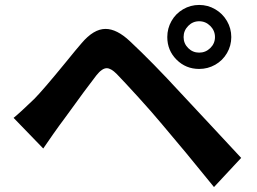

<svg xmlns="http://www.w3.org/2000/svg" viewBox="-20 -762 1040 777"><path d="M786 -549Q812 -549 831 -567.5Q850 -586 850 -612Q850 -638 831 -657Q812 -676 786 -676Q760 -676 741.5 -657Q723 -638 723 -612Q723 -586 741.5 -567.5Q760 -549 786 -549ZM786 -742Q821 -742 851 -724.5Q881 -707 898.5 -677Q916 -647 916 -612Q916 -577 898.5 -547Q881 -517 851 -500Q821 -483 786 -483Q732 -483 694.5 -520.5Q657 -558 657 -612Q657 -647 674 -677Q691 -707 721 -724.5Q751 -742 786 -742ZM35 -285Q61 -306 118 -361Q153 -396 247 -511Q289 -563 310 -587Q359 -645 407 -645Q453 -645 506 -595Q597 -510 710 -387L836 -252Q894 -189 956 -123L846 -5Q727 -152 635 -260Q595 -308 539 -369.5Q483 -431 452 -463Q429 -486 412 -486Q393 -486 370 -457Q320 -392 267 -318Q252 -297 240 -281Q228 -265 220 -254Q203 -231 155 -161Z"/></svg>

Font: Sinter Bold
Style: Regular
Weight: 700
Foundry: Adobe & rsms
Version: Version 1.000